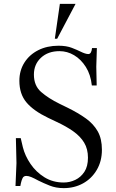

<svg xmlns="http://www.w3.org/2000/svg" viewBox="-20 -960 601 991"><path d="M309 11Q269 11 236.5 -2Q204 -15 178 -28Q156 -40 141.5 -46Q127 -52 116 -52Q102 -52 96.5 -40.5Q91 -29 88 -15L85 0H60L65 -118L62 -247H87L98 -200Q109 -156 137.5 -114Q166 -72 209.5 -45Q253 -18 309 -18Q340 -18 368.5 -31.5Q397 -45 415.5 -73Q434 -101 434 -146Q434 -191 414.5 -223.5Q395 -256 358.5 -282Q322 -308 270 -332L228 -352Q153 -388 116.5 -431.5Q80 -475 80 -543Q80 -596 106 -637Q132 -678 177.5 -701Q223 -724 282 -724Q323 -724 351 -713Q379 -702 395 -694Q421 -681 436 -681Q452 -681 455 -712H480L477 -616L479 -519H454Q448 -575 423 -614.5Q398 -654 362.5 -675Q327 -696 287 -696Q228 -696 191.5 -662Q155 -628 155 -575Q155 -518 192 -485.5Q229 -453 288 -424L329 -404Q384 -377 423.5 -348.5Q463 -320 484.5 -282Q506 -244 506 -187Q506 -128 479.5 -83Q453 -38 408.5 -13.5Q364 11 309 11ZM263 -760 289 -940H370L275 -760Z"/></svg>

Font: Baskervville
Style: Regular
Weight: 400
Designer: Alexis Faudot, Rémi Forte, Morgane Pierson, Rafael Ribas, Tanguy Vanlaeys, Rosalie Wagner, Thomas Huot-Marchand
Foundry: ANRT
Version: Version 1.100